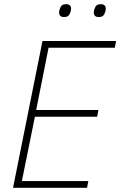

<svg xmlns="http://www.w3.org/2000/svg" viewBox="-20 -893 572 913"><path d="M42 0 182 -698H532L526 -666H211L152 -370H448L442 -338H146L84 -32H400L394 0ZM284 -812Q272 -812 266.5 -818Q261 -824 261 -832Q261 -841 264 -850Q268 -862 274.5 -867.5Q281 -873 295 -873Q307 -873 312.5 -867Q318 -861 318 -853Q318 -844 315 -835Q311 -823 304.5 -817.5Q298 -812 284 -812ZM449 -812Q437 -812 431.5 -818Q426 -824 426 -832Q426 -841 429 -850Q433 -862 439.5 -867.5Q446 -873 460 -873Q472 -873 477.5 -867Q483 -861 483 -853Q483 -844 480 -835Q476 -823 469.5 -817.5Q463 -812 449 -812Z"/></svg>

Font: IBM Plex Sans Condensed ExtraLight
Style: Italic
Weight: 200
Width: 3
Italic angle: -11°
Designer: Mike Abbink, Paul van der Laan, Pieter van Rosmalen
Foundry: Bold Monday
Version: Version 1.3